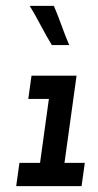

<svg xmlns="http://www.w3.org/2000/svg" viewBox="-20 -632 332 652"><path d="M46 -79 35 0H257L268 -79H199L240 -375H87L76 -296H146L116 -79ZM163 -612H81Q101 -579 118.5 -545.5Q136 -512 156 -479H215Q201 -512 189 -545.5Q177 -579 163 -612Z"/></svg>

Font: Josefin Slab Thin
Style: Bold Italic
Weight: 700
Italic angle: -12°
Version: Version 2.000